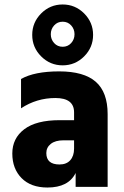

<svg xmlns="http://www.w3.org/2000/svg" viewBox="-20 -835 556 858"><path d="M222 -721.5Q207 -705 207 -682Q207 -659 222 -642.5Q237 -626 260 -626Q283 -626 298 -642.5Q313 -659 313 -682Q313 -705 298 -721.5Q283 -738 260 -738Q237 -738 222 -721.5ZM356 -775Q396 -735 396 -679Q396 -623 356 -583Q316 -543 260 -543Q204 -543 164 -583Q124 -623 124 -679Q124 -735 164 -775Q204 -815 260 -815Q316 -815 356 -775ZM192 3Q118 3 76.5 -39Q35 -81 35 -149Q35 -217 88.5 -257.5Q142 -298 247 -298H311V-333Q311 -397 227.5 -397Q144 -397 74 -351V-482Q134 -516 244.5 -516Q355 -516 408 -469.5Q461 -423 461 -325V0H318V-62Q286 3 192 3ZM246 -100Q277 -100 294 -119Q311 -138 311 -171V-208H264Q227 -208 207 -192Q187 -176 187 -151Q187 -100 246 -100Z"/></svg>

Font: Hind Madurai
Style: Bold
Weight: 700
Designer: Jyotish Sonowal
Foundry: Indian Type Foundry
Version: Version 0.702;PS 1.0;hotconv 1.0.81;makeotf.lib2.5.63406